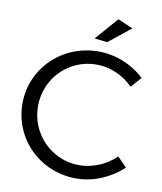

<svg xmlns="http://www.w3.org/2000/svg" viewBox="-97 -977 893 1060"><g transform="rotate(10 350.0 -447.0)"><path d="M480 -900 369 -773 441 -765 565 -864ZM611 -545 662 -603C595 -667 501 -706 404 -706C201 -706 39 -549 39 -351C39 -152 199 6 402 6C498 6 594 -35 663 -101L611 -154C556 -101 481 -69 406 -69C250 -69 126 -196 126 -351C126 -508 250 -633 406 -633C482 -633 557 -600 611 -545Z"/></g></svg>

Font: Juman Normal
Style: Regular
Weight: 300
Designer: Bandar Raffah (Arabic) Julieta Ulanovsky (Latin)
Foundry: Caramella
Version: Version 5.022;PS 005.022;hotconv 1.0.88;makeotf.lib2.5.64775